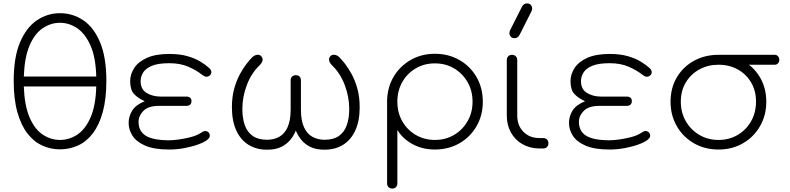

<svg xmlns="http://www.w3.org/2000/svg" viewBox="-20 -867 4615 1121"><path d="M330 5Q275 5 226 -17.5Q177 -40 140 -88Q103 -136 81.5 -212Q60 -288 60 -395Q60 -533 97 -620Q134 -707 195.5 -748.5Q257 -790 330 -790Q405 -790 466.5 -748.5Q528 -707 564.5 -619.5Q601 -532 601 -395Q601 -289 580 -213Q559 -137 522 -88.5Q485 -40 435.5 -17.5Q386 5 330 5ZM330 -50Q385 -50 432 -81.5Q479 -113 509 -182Q539 -251 542 -362H119Q123 -251 152.5 -182Q182 -113 229 -81.5Q276 -50 330 -50ZM119 -420H542Q539 -532 508.5 -601Q478 -670 431 -702Q384 -734 330 -734Q276 -734 229 -702Q182 -670 152.5 -601Q123 -532 119 -420Z M968 6Q879 6 827 -17Q775 -40 753 -75.5Q731 -111 731 -149Q731 -188 752 -221.5Q773 -255 825 -276Q785 -294 762.5 -318.5Q740 -343 740 -393Q740 -434 764 -470.5Q788 -507 838.5 -529.5Q889 -552 968 -552Q1029 -552 1073 -539.5Q1117 -527 1148 -508.5Q1179 -490 1200 -471Q1206 -466 1210 -459.5Q1214 -453 1214 -446Q1214 -434 1205 -426.5Q1196 -419 1186 -419Q1179 -419 1173 -422Q1167 -425 1159 -431Q1128 -456 1080.5 -477Q1033 -498 968 -498Q904 -498 867.5 -483Q831 -468 816 -444Q801 -420 801 -393Q801 -346 836 -324.5Q871 -303 920 -303H1069Q1082 -303 1090 -296.5Q1098 -290 1098 -276Q1098 -264 1090.5 -256.5Q1083 -249 1070 -249H910Q846 -249 817.5 -220Q789 -191 789 -156Q789 -100 832 -74Q875 -48 968 -48Q989 -48 1023 -52.5Q1057 -57 1092 -66Q1127 -75 1149 -89Q1159 -95 1165 -98.5Q1171 -102 1178 -102Q1189 -102 1197 -94.5Q1205 -87 1205 -74Q1205 -67 1201.5 -62.5Q1198 -58 1193 -53Q1176 -38 1139.5 -24.5Q1103 -11 1058 -2.5Q1013 6 968 6Z M1539 7Q1477 7 1431 -21.5Q1385 -50 1359.5 -105.5Q1334 -161 1334 -241Q1334 -301 1347.5 -349.5Q1361 -398 1381 -434.5Q1401 -471 1420 -495Q1439 -519 1451 -531Q1465 -545 1480.5 -547Q1496 -549 1505 -539Q1511 -533 1513 -524.5Q1515 -516 1510.5 -506Q1506 -496 1494 -484Q1447 -439 1421 -370Q1395 -301 1395 -231Q1395 -176 1409.5 -135.5Q1424 -95 1456 -73Q1488 -51 1539 -51Q1579 -51 1610 -68Q1641 -85 1659 -124Q1677 -163 1677 -228V-398Q1677 -412 1685.5 -420Q1694 -428 1707 -428Q1721 -428 1729 -420Q1737 -412 1737 -398V-228Q1737 -163 1755 -124Q1773 -85 1804.5 -68Q1836 -51 1875 -51Q1927 -51 1958.5 -73Q1990 -95 2004.5 -135.5Q2019 -176 2019 -231Q2019 -301 1993 -370Q1967 -439 1920 -484Q1908 -496 1904 -506Q1900 -516 1901.5 -524.5Q1903 -533 1909 -539Q1918 -549 1934 -547Q1950 -545 1963 -531Q1975 -519 1994 -495Q2013 -471 2033 -434.5Q2053 -398 2066.5 -349.5Q2080 -301 2080 -241Q2080 -161 2054.5 -105.5Q2029 -50 1983 -21.5Q1937 7 1875 7Q1823 7 1789.5 -10.5Q1756 -28 1736.5 -54Q1717 -80 1707 -105Q1698 -80 1678 -54Q1658 -28 1624.5 -10.5Q1591 7 1539 7Z M2270 234Q2257 234 2248.5 225.5Q2240 217 2240 204V-279Q2242 -358 2278.5 -419.5Q2315 -481 2378 -517Q2441 -553 2519 -553Q2599 -553 2662.5 -516.5Q2726 -480 2762.5 -416.5Q2799 -353 2799 -273Q2799 -194 2762.5 -130.5Q2726 -67 2662.5 -30.5Q2599 6 2519 6Q2447 6 2389.5 -25Q2332 -56 2300 -108V204Q2300 217 2292 225.5Q2284 234 2270 234ZM2519 -50Q2582 -50 2631.5 -79.5Q2681 -109 2710 -159.5Q2739 -210 2739 -273Q2739 -337 2710 -387.5Q2681 -438 2631.5 -467.5Q2582 -497 2519 -497Q2457 -497 2407 -467.5Q2357 -438 2328.5 -387.5Q2300 -337 2300 -273Q2300 -210 2328.5 -159.5Q2357 -109 2407 -79.5Q2457 -50 2519 -50Z M3128 0Q3073 -1 3030 -25.5Q2987 -50 2963 -93.5Q2939 -137 2939 -192V-516Q2939 -530 2947.5 -538.5Q2956 -547 2969 -547Q2983 -547 2991.5 -538.5Q3000 -530 3000 -516V-192Q3000 -134 3036 -97.5Q3072 -61 3129 -61H3151Q3165 -61 3173.5 -52.5Q3182 -44 3182 -30Q3182 -17 3173.5 -8.5Q3165 0 3151 0ZM2985 -644Q2969 -644 2961.5 -653.5Q2954 -663 2954 -671Q2954 -676 2955 -680Q2956 -684 2957 -688L3026 -825Q3032 -837 3039.5 -842Q3047 -847 3056 -847Q3073 -847 3080 -837.5Q3087 -828 3087 -820Q3087 -816 3086.5 -811.5Q3086 -807 3084 -803L3015 -666Q3009 -654 3001.5 -649Q2994 -644 2985 -644Z M3539 6Q3450 6 3398 -17Q3346 -40 3324 -75.5Q3302 -111 3302 -149Q3302 -188 3323 -221.5Q3344 -255 3396 -276Q3356 -294 3333.5 -318.5Q3311 -343 3311 -393Q3311 -434 3335 -470.5Q3359 -507 3409.5 -529.5Q3460 -552 3539 -552Q3600 -552 3644 -539.5Q3688 -527 3719 -508.5Q3750 -490 3771 -471Q3777 -466 3781 -459.5Q3785 -453 3785 -446Q3785 -434 3776 -426.5Q3767 -419 3757 -419Q3750 -419 3744 -422Q3738 -425 3730 -431Q3699 -456 3651.5 -477Q3604 -498 3539 -498Q3475 -498 3438.5 -483Q3402 -468 3387 -444Q3372 -420 3372 -393Q3372 -346 3407 -324.5Q3442 -303 3491 -303H3640Q3653 -303 3661 -296.5Q3669 -290 3669 -276Q3669 -264 3661.5 -256.5Q3654 -249 3641 -249H3481Q3417 -249 3388.5 -220Q3360 -191 3360 -156Q3360 -100 3403 -74Q3446 -48 3539 -48Q3560 -48 3594 -52.5Q3628 -57 3663 -66Q3698 -75 3720 -89Q3730 -95 3736 -98.5Q3742 -102 3749 -102Q3760 -102 3768 -94.5Q3776 -87 3776 -74Q3776 -67 3772.5 -62.5Q3769 -58 3764 -53Q3747 -38 3710.5 -24.5Q3674 -11 3629 -2.5Q3584 6 3539 6Z M4175 6Q4095 6 4031.5 -30.5Q3968 -67 3931.5 -130.5Q3895 -194 3895 -273Q3895 -353 3931.5 -415Q3968 -477 4031.5 -512Q4095 -547 4175 -547Q4255 -547 4318 -512Q4381 -477 4417.5 -415Q4454 -353 4454 -273Q4454 -194 4417.5 -130.5Q4381 -67 4318 -30.5Q4255 6 4175 6ZM4175 -50Q4238 -50 4287.5 -79.5Q4337 -109 4365.5 -159.5Q4394 -210 4394 -274Q4394 -337 4365.5 -385.5Q4337 -434 4287.5 -461.5Q4238 -489 4175 -489Q4113 -489 4063 -461.5Q4013 -434 3984 -385.5Q3955 -337 3955 -273Q3955 -210 3984 -159.5Q4013 -109 4063 -79.5Q4113 -50 4175 -50ZM4172 -489Q4160 -489 4152.5 -497.5Q4145 -506 4145 -518Q4145 -530 4152.5 -538.5Q4160 -547 4172 -547H4503Q4515 -547 4522.5 -538.5Q4530 -530 4530 -518Q4530 -506 4522.5 -497.5Q4515 -489 4503 -489Z"/></svg>

Font: ComfortaaLight
Style: Regular
Weight: 300
Designer: Johan Aakerlund
Foundry: Johan Aakerlund
Version: Version 3.104; ttfautohint (v1.8.1.43-b0c9)